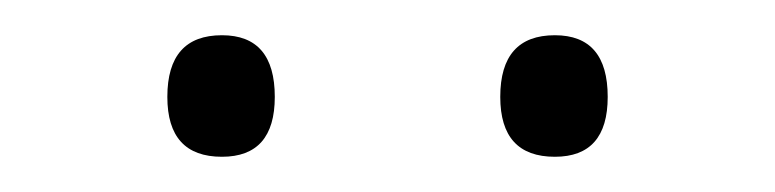

<svg xmlns="http://www.w3.org/2000/svg" viewBox="-20 -746 440 109"><path d="M295 -657Q264 -657 264 -691Q264 -726 295 -726Q325 -726 325 -691Q325 -657 295 -657ZM106 -657Q75 -657 75 -691Q75 -726 106 -726Q136 -726 136 -691Q136 -657 106 -657Z"/></svg>

Font: Georama Light
Style: Regular
Weight: 300
Designer: Jean-Baptiste Levee
Foundry: Production Type
Version: Version 1.000